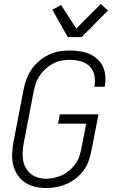

<svg xmlns="http://www.w3.org/2000/svg" viewBox="-20 -937 590 969"><path d="M212 12Q183 12 155 5Q127 -2 104.5 -17.5Q82 -33 67 -56.5Q52 -80 46 -107.5Q40 -135 41.5 -165Q43 -195 49 -225L99 -485Q104 -511 113.5 -537Q123 -563 139 -586.5Q155 -610 177.5 -629Q200 -648 225.5 -660.5Q251 -673 277.5 -677.5Q304 -682 330 -682Q356 -682 381.5 -678.5Q407 -675 429.5 -665.5Q452 -656 470 -640Q488 -624 498.5 -602.5Q509 -581 511.5 -555.5Q514 -530 509 -504L508 -499H456L457 -503Q462 -531 456 -558Q450 -585 431.5 -603Q413 -621 386 -628Q359 -635 331 -635Q310 -635 289 -631Q268 -627 248 -616.5Q228 -606 211 -590.5Q194 -575 181 -556Q168 -537 161 -516.5Q154 -496 150 -476L100 -216Q96 -194 94.5 -172Q93 -150 96.5 -129Q100 -108 110 -90Q120 -72 135.5 -59.5Q151 -47 171.5 -41Q192 -35 214 -35Q235 -35 256 -40Q277 -45 296.5 -54.5Q316 -64 333.5 -79.5Q351 -95 363.5 -114Q376 -133 382 -153.5Q388 -174 392 -194L415 -313H273L282 -360H477L443 -185Q438 -159 430 -133Q422 -107 406 -83Q390 -59 367.5 -40.5Q345 -22 319 -10Q293 2 266 7Q239 12 212 12ZM322 -750 244 -888 288 -912 365 -793 489 -917 525 -884 392 -750Z"/></svg>

Font: Lode Dark Term
Style: Italic
Weight: 400
Italic angle: -11°
Monospace: yes
Designer: Belleve Invis
Foundry: Belleve Invis
Version: Version 29.2.0